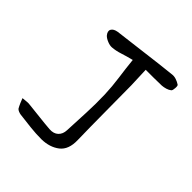

<svg xmlns="http://www.w3.org/2000/svg" viewBox="-186 -821 953 953"><g transform="rotate(45 290.5 -344.5)"><path d="M293 -600Q257 -591 229.5 -582Q202 -573 176 -571Q162 -570 144.5 -577Q127 -584 117 -594Q101 -613 109 -627.5Q117 -642 142 -646Q227 -656 311.5 -667Q396 -678 481 -687Q495 -689 510 -684Q525 -679 537 -671Q542 -668 541 -651Q540 -634 535 -629Q525 -621 511.5 -617Q498 -613 485 -612Q457 -611 429 -611Q401 -611 373 -611Q374 -585 375 -558.5Q376 -532 377 -506Q378 -411 378.5 -316Q379 -221 381 -126Q383 -60 345.5 -31Q308 -2 251 -1Q211 -1 171.5 -5.5Q132 -10 91 -15Q84 -16 75.5 -19.5Q67 -23 63 -28Q56 -40 50.5 -53Q45 -66 40 -79Q53 -80 66 -81.5Q79 -83 91 -81Q130 -77 168 -72.5Q206 -68 244 -65Q274 -63 291 -79Q308 -95 309 -123Q312 -188 315 -252.5Q318 -317 316 -381Q314 -435 306.5 -488.5Q299 -542 293 -600Z"/></g></svg>

Font: Mynerve
Style: Regular
Weight: 400
Designer: Carolina Short
Foundry: Carolina Short
Version: Version 1.000; ttfautohint (v1.8.4.7-5d5b)